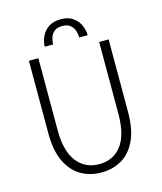

<svg xmlns="http://www.w3.org/2000/svg" viewBox="-129 -972 907 1077"><g transform="rotate(-15 325.0 -434.0)"><path d="M326 11Q261.5 11 209 -18.8Q156.5 -48.5 125.2 -112.8Q94 -177 94 -280V-700H149V-283Q149 -159.5 197 -98.5Q245 -37.5 326 -37.5Q408 -37.5 455 -98.5Q502 -159.5 502 -283V-700H557V-280Q557 -177 526.2 -112.8Q495.5 -48.5 443.2 -18.8Q391 11 326 11ZM326 -879Q369 -879 396.2 -860Q423.5 -841 436.5 -812Q449.5 -783 449.5 -753H401Q401 -768 395.5 -788.5Q390 -809 373.5 -824.5Q357 -840 325 -840Q292.5 -840 276 -824.5Q259.5 -809 254.2 -788.5Q249 -768 249 -753H200.5Q200.5 -783 214 -812Q227.5 -841 255.2 -860Q283 -879 326 -879Z"/></g></svg>

Font: Trispace ExtraLight
Style: Regular
Weight: 200
Designer: Tyler Finck
Foundry: Etcetera Type Company
Version: Version 1.210; ttfautohint (v1.8.3)